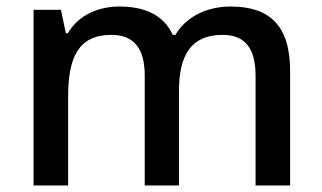

<svg xmlns="http://www.w3.org/2000/svg" viewBox="-20 -569 989 589"><path d="M687 -549C619 -549 553 -521 518 -462H510C483 -521 427 -549 346 -549C282 -549 221 -523 188 -467H182L167 -539H83V0H189V-272C189 -394 221 -462 322 -462C391 -462 424 -420 424 -337V0H529V-290C529 -401 567 -462 663 -462C732 -462 764 -420 764 -337V0H870V-351C870 -490 808 -549 687 -549Z"/></svg>

Font: Noto Sans Bassa Vah Medium
Style: Regular
Weight: 500
Designer: Monotype Design Team
Foundry: Monotype Imaging Inc.
Version: Version 2.002